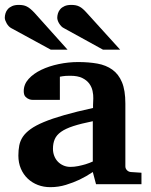

<svg xmlns="http://www.w3.org/2000/svg" viewBox="-43 -754 617 786"><path d="M350.1 0 336.9 -49.8Q311 -32.2 282.7 -18.6Q257.8 -6.8 227.1 2.7Q196.3 12.2 163.1 12.2Q135.7 12.2 112.1 3.2Q88.4 -5.9 70.6 -22.7Q52.7 -39.6 42.5 -63.5Q32.2 -87.4 32.2 -117.2Q32.2 -139.6 35.9 -158.7Q39.6 -177.7 50.5 -194.1Q61.5 -210.4 82 -225.3Q102.5 -240.2 136.5 -254.4Q170.4 -268.6 219.7 -282.7Q269 -296.9 337.9 -312V-324.2Q337.9 -331.5 338.4 -337.4Q338.4 -344.2 338.9 -351.1Q339.4 -365.2 335.9 -381.6Q332.5 -397.9 322.3 -411.9Q312 -425.8 293.5 -434.8Q274.9 -443.8 245.1 -443.8Q234.9 -443.8 226.8 -443.4Q218.8 -442.9 213.4 -441.9Q207 -440.9 202.1 -439.9V-345.2H99.1Q86.4 -344.2 76.7 -347.7Q68.4 -350.6 61.3 -357.9Q54.2 -365.2 54.2 -380.9Q54.2 -408.7 74 -430.7Q93.8 -452.6 125.7 -468Q157.7 -483.4 197.5 -491.7Q237.3 -500 276.9 -500Q319.8 -500 355.5 -493.7Q391.1 -487.3 416.7 -469Q442.4 -450.7 456.3 -417.5Q470.2 -384.3 470.2 -330.1V-73.2Q470.2 -64 476.6 -57.4Q482.9 -50.8 492.2 -49.8L536.1 -46.9V0ZM336.9 -257.8Q288.6 -248 257.1 -237.8Q225.6 -227.5 207 -214.4Q188.5 -201.2 181.2 -184.3Q173.8 -167.5 173.8 -145Q173.8 -129.4 179 -116Q184.1 -102.5 193.6 -92.5Q203.1 -82.5 216.3 -76.7Q229.5 -70.8 245.1 -70.8Q261.2 -70.8 277.6 -74.2Q293.9 -77.6 307.1 -81.5Q322.8 -86.4 336.9 -92.8ZM164.6 -550.8 2.4 -639.2Q-2.9 -642.1 -7.6 -647.2Q-12.2 -652.3 -15.6 -658.2Q-19 -664.1 -21.2 -670.2Q-23.4 -676.3 -23.4 -681.2Q-23.4 -689.9 -20.5 -699.5Q-17.6 -709 -11 -716.6Q-4.4 -724.1 6.6 -729Q17.6 -733.9 33.7 -733.9Q43.9 -733.9 51.8 -732.4Q59.6 -731 66.9 -727.3Q74.2 -723.6 81.5 -717.5Q88.9 -711.4 97.7 -702.1L233.4 -550.8ZM378.4 -550.8 217.8 -639.2Q211.9 -642.1 207.3 -647.2Q202.6 -652.3 199 -658.2Q195.3 -664.1 193.4 -670.2Q191.4 -676.3 191.4 -681.2Q191.4 -689.9 194.3 -699.5Q197.3 -709 203.9 -716.6Q210.4 -724.1 221.4 -729Q232.4 -733.9 248.5 -733.9Q258.8 -733.9 266.6 -732.4Q274.4 -731 281.7 -727.3Q289.1 -723.6 296.1 -717.5Q303.2 -711.4 311.5 -702.1L448.7 -550.8Z"/></svg>

Font: Charis SIL Phon
Style: Bold
Weight: 700
Foundry: SIL International
Version: Version 5.000